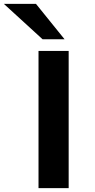

<svg xmlns="http://www.w3.org/2000/svg" viewBox="-80 -967 490 987"><path d="M118 0V-705H273V0ZM139 -765 -60 -947H105L252 -765Z"/></svg>

Font: Nunito Sans 7pt Expanded
Style: Bold
Weight: 700
Width: 7
Designer: Vernon Adams
Foundry: Vernon Adams
Version: Version 3.101;gftools[0.9.27]